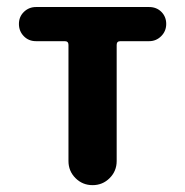

<svg xmlns="http://www.w3.org/2000/svg" viewBox="-20 -540 540 560"><path d="M415 -519.5Q436.5 -519.5 450.7 -505.4Q464.8 -491.2 464.8 -470.2Q464.8 -449.2 450.2 -434.6Q435.5 -419.9 415 -419.9H331.1Q320.3 -419.9 320.3 -409.2V-70.3Q320.3 -41 299.8 -20.5Q279.3 0 250 0Q220.7 0 200.2 -20.5Q179.7 -41 179.7 -70.3V-409.2Q179.7 -419.9 168.9 -419.9H85Q63.5 -419.9 49.3 -434.6Q35.2 -449.2 35.2 -470.2Q35.2 -491.2 49.8 -505.4Q64.5 -519.5 85 -519.5Z"/></svg>

Font: Rounded-X Mgen+ 1mn bold
Style: Bold
Weight: 700
Designer: [Source Han Sans]
Ryoko NISHIZUKA  (kana & ideographs); Paul D. Hunt (Latin, Greek & Cyrillic); Wenlong ZHANG  (bopomofo
Version: Version 1.059.20150602